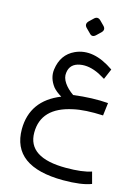

<svg xmlns="http://www.w3.org/2000/svg" viewBox="-136 -748 774 1074"><g transform="rotate(15 251.0 -210.5)"><path d="M484 164 502 231Q446 253 339 253Q43 252 43 36Q44 -130 209 -196Q177 -215 160 -235Q124 -282 131 -333Q143 -422 217 -456Q316 -501 440 -415L414 -354Q389 -369 377 -375Q316 -405 265 -396Q207 -386 201 -332Q197 -304 216.5 -275Q236 -246 271 -222Q380 -236 471 -229L462 -155Q357 -160 291 -145Q115 -108 115 37Q115 182 337 182Q432 182 484 164ZM309.8 -664.4 333.3 -640.8Q352.6 -621.6 333.3 -602.3L308.7 -578.8Q289.4 -560.6 273.4 -577.7L248.8 -602.3Q228.5 -621.6 247.7 -641.9L271.3 -664.4Q290.5 -683.6 309.8 -664.4Z"/></g></svg>

Font: Vazir Code
Style: Code
Weight: 400
Foundry: DejaVu fonts team - Redesigned by Saber Rastikerdar
Version: Version 1.1.2